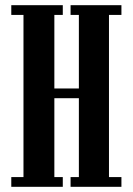

<svg xmlns="http://www.w3.org/2000/svg" viewBox="-20 -720 512 740"><path d="M23.5 0V-37.5H70.5V-662.5H23.5V-700H222V-662.5H189.5V-379H284V-662.5H252V-700H448V-662.5H400V-37.5H448V0H252V-37.5H284V-341.5H189.5V-37.5H222V0Z"/></svg>

Font: Imbue 10pt
Style: Bold
Weight: 700
Designer: Tyler Finck
Foundry: Etcetera Type Company
Version: Version 1.102; ttfautohint (v1.8.3)